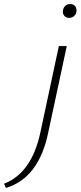

<svg xmlns="http://www.w3.org/2000/svg" viewBox="-150 -637 397 946"><path d="M140 -410H179L87 19Q40 241 -121 289L-130 268Q6 216 49 15ZM160 -585Q162 -599 171.5 -608Q181 -617 196 -617Q210 -617 218.5 -608.5Q227 -600 227 -586Q227 -570 216.5 -559.5Q206 -549 191 -549Q175 -549 166.5 -559.5Q158 -570 160 -585Z"/></svg>

Font: Ysabeau Light
Style: Italic
Weight: 300
Italic angle: -12°
Designer: Christian Thalmann (Catharsis Fonts)
Version: Version 0.003